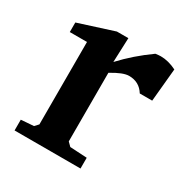

<svg xmlns="http://www.w3.org/2000/svg" viewBox="-124 -597 668 696"><g transform="rotate(30 210.5 -249.0)"><path d="M24 -409V-449L171 -496H219L215 -394Q266 -449 332 -496Q346 -498 354 -498Q386 -498 420 -481L407 -343H355Q333 -379 290 -379Q265 -379 219 -351V-64L234 -49L305 -45V0H29V-45L82 -49L96 -64V-409Z"/></g></svg>

Font: Khartiya
Style: Bold
Weight: 700
Version: Version 1.0.2